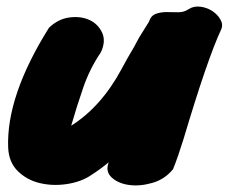

<svg xmlns="http://www.w3.org/2000/svg" viewBox="-20 -524 700 588"><path d="M130 -439Q158 -466 192.5 -470.5Q227 -475 253.5 -463Q280 -451 292.5 -424.5Q305 -398 289 -364Q255 -314 235 -256Q215 -198 198 -139Q290 -197 352 -312Q370 -346 391 -381L406 -409L436 -457Q442 -476 457 -481.5Q472 -487 489.5 -487Q507 -487 525 -486.5Q543 -486 558 -496Q573 -506 593.5 -503.5Q614 -501 630.5 -490Q647 -479 655.5 -463.5Q664 -448 657 -433Q615 -343 542 -98Q525 -43 510 -6Q485 25 447 36Q409 47 375.5 42.5Q342 38 322 19.5Q302 1 313 -27Q285 -4 255 15Q225 34 182.5 40Q140 46 101 36.5Q62 27 34.5 0Q7 -27 5 -72Q-1 -230 130 -439Z"/></svg>

Font: Knewave
Style: Regular
Weight: 400
Designer: Tyler Finck
Foundry: Tyler Finck
Version: Version 1.001